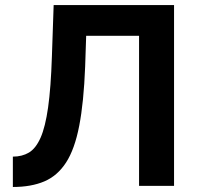

<svg xmlns="http://www.w3.org/2000/svg" viewBox="-20 -730 778 754"><path d="M526.1 0V-589.4H318.4L314.4 -468.7Q309 -327.8 291.1 -235.9Q273.3 -144 239.4 -91.7Q205.5 -39.5 154 -17.6Q102.4 4.3 30.5 4.3V-114.9Q66.7 -114.9 93.7 -130.9Q120.6 -147 139.3 -189.1Q158 -231.2 168.9 -308.3Q179.8 -385.4 183.8 -507.5L190.7 -710H663.5V0Z"/></svg>

Font: Raleway Thin
Style: Regular
Weight: 100
Designer: Matt McInerney, Pablo Impallari, Rodrigo Fuenzalida
Foundry: Matt McInerney, Pablo Impallari, Rodrigo Fuenzalida
Version: Version 4.026